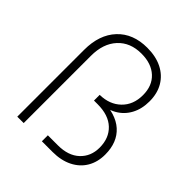

<svg xmlns="http://www.w3.org/2000/svg" viewBox="-196 -846 977 977"><g transform="rotate(45 292.5 -358.0)"><path d="M338 0H261V-43H333Q408 -43 450 -82.5Q492 -122 492 -185Q492 -253 449.5 -293.5Q407 -334 328 -334H302V-375Q372 -376 415.5 -418Q459 -460 459 -530Q459 -597 417.5 -635.5Q376 -674 304 -674Q224 -674 177 -623Q130 -572 130 -484V0H84V-481Q84 -590 143 -653Q202 -716 304 -716Q366 -716 411 -693.5Q456 -671 480.5 -629.5Q505 -588 505 -531Q505 -476 482.5 -434.5Q460 -393 419 -370Q378 -347 323 -347V-365Q429 -365 483 -316.5Q537 -268 537 -180Q537 -126 513 -85.5Q489 -45 444 -22.5Q399 0 338 0Z"/></g></svg>

Font: SUSE Thin ExtraLight
Style: Regular
Weight: 250
Version: Version 1.000